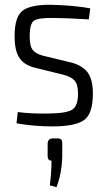

<svg xmlns="http://www.w3.org/2000/svg" viewBox="-20 -517 448 802"><path d="M193 -497Q287 -495 357 -482L351 -436Q253 -442 202 -442Q141 -443 122.5 -431Q104 -419 104 -365Q104 -324 117 -308Q130 -292 161 -284L277 -256Q324 -244 346 -214.5Q368 -185 368 -126Q368 -41 330.5 -15Q293 11 201 11Q120 11 49 -2L54 -49Q113 -41 189 -43Q259 -44 282.5 -59.5Q306 -75 306 -126Q306 -165 291 -181Q276 -197 244 -205L130 -233Q82 -244 61.5 -274.5Q41 -305 41 -365Q41 -447 74.5 -472.5Q108 -498 193 -497ZM202 61H219Q231 61 235.5 65.5Q240 70 240 82V138Q238 208 216 265L188 257Q195 207 195 154Q179 154 179 135V82Q180 61 202 61Z"/></svg>

Font: exo2condensed_l
Style: Regular
Weight: 300
Width: 3
Designer: Natanael Gama
Version: Version 1.001;PS 001.001;hotconv 1.0.70;makeotf.lib2.5.58329